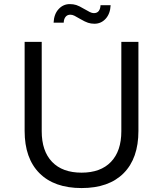

<svg xmlns="http://www.w3.org/2000/svg" viewBox="-20 -912 811 955"><path d="M187.5 -259.3Q187.5 -160.6 239 -106.9Q290.5 -53.2 385.7 -53.2Q480.5 -53.2 532 -106.9Q583.5 -160.6 583.5 -259.3V-703.6H668.5V-260.7Q668.5 -124.5 595 -50.5Q521.5 23.4 385.7 23.4Q250 23.4 176.3 -50.5Q102.5 -124.5 102.5 -260.7V-703.6H187.5ZM397.5 -868.2Q416 -857.4 426.8 -852.1Q437.5 -846.7 446.8 -846.7Q463.4 -846.7 471.4 -857.7Q479.5 -868.7 480 -886.2H530.3Q528.3 -843.8 505.6 -818.8Q482.9 -793.9 449.7 -793.9Q432.6 -793.9 417.7 -798.8Q402.8 -803.7 379.4 -817.4Q360.8 -828.6 350.3 -833.7Q339.8 -838.9 330.1 -838.9Q314.5 -838.9 305.9 -827.9Q297.4 -816.9 296.9 -799.3H246.6Q248.5 -841.8 271.5 -866.7Q294.4 -891.6 327.1 -891.6Q344.7 -891.6 359.4 -887Q374 -882.3 397.5 -868.2Z"/></svg>

Font: Metrophobic
Style: Regular
Weight: 400
Designer: Vernon Adams
Foundry: Vernon Adams
Version: Version 3.200; ttfautohint (v1.8.4.7-5d5b);gftools[0.9.23]